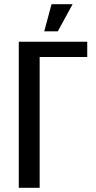

<svg xmlns="http://www.w3.org/2000/svg" viewBox="-20 -900 458 920"><path d="M70 0V-700H398V-627H170V0ZM192 -750 227 -880H328L257 -750Z"/></svg>

Font: Cuprum Medium
Style: Regular
Weight: 500
Designer: Jovanny Lemonad
Foundry: Jovanny Lemonad
Version: Version 3.000